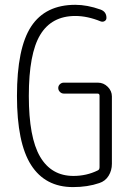

<svg xmlns="http://www.w3.org/2000/svg" viewBox="-20 -760 540 790"><path d="M280.3 9.8Q166 9.8 107.9 -81.1Q49.8 -171.9 49.8 -365.2Q49.8 -562.5 108.4 -651.4Q167 -740.2 290 -740.2Q338.9 -740.2 393.6 -720.7Q418 -711.9 418 -686.5Q418 -677.7 410.6 -673.3Q403.3 -668.9 394.5 -671.9Q339.8 -694.3 290 -694.3Q192.4 -694.3 145.5 -616.7Q98.6 -539.1 98.6 -365.2Q98.6 -194.3 145 -115.2Q191.4 -36.1 282.2 -36.1Q335.9 -36.1 381.8 -58.6Q389.6 -61.5 389.6 -72.3V-366.2Q389.6 -375 380.9 -375H242.2Q233.4 -375 226.6 -381.8Q219.7 -388.7 219.7 -397.9Q219.7 -407.2 226.6 -413.6Q233.4 -419.9 242.2 -419.9H382.8Q406.2 -419.9 423.3 -402.8Q440.4 -385.7 440.4 -363.3V-85.9Q440.4 -58.6 426.8 -36.6Q413.1 -14.6 388.7 -6.8Q340.8 9.8 280.3 9.8Z"/></svg>

Font: Rounded Mgen+ 1m light
Style: Regular
Weight: 200
Designer: [Source Han Sans]
Ryoko NISHIZUKA  (kana & ideographs); Paul D. Hunt (Latin, Greek & Cyrillic); Wenlong ZHANG  (bopomofo
Version: Version 1.059.20150602